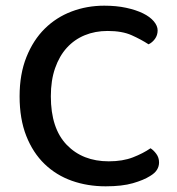

<svg xmlns="http://www.w3.org/2000/svg" viewBox="-20 -642 623 676"><path d="M535 -535Q535 -518 525.5 -505Q516 -492 503 -486Q477 -503 443.5 -518Q410 -533 359 -533Q315 -533 278.5 -518Q242 -503 215.5 -474Q189 -445 174 -402Q159 -359 159 -303Q159 -190 215 -132Q271 -74 363 -74Q412 -74 448 -88Q484 -102 510 -120Q521 -113 530.5 -100Q540 -87 540 -70Q540 -56 532.5 -44Q525 -32 508 -22Q486 -8 448 3Q410 14 352 14Q288 14 233 -5.5Q178 -25 137 -64.5Q96 -104 72.5 -163.5Q49 -223 49 -303Q49 -381 73 -441Q97 -501 137.5 -541Q178 -581 232 -601.5Q286 -622 347 -622Q390 -622 424.5 -614.5Q459 -607 483.5 -595Q508 -583 521.5 -567Q535 -551 535 -535Z"/></svg>

Font: Baloo Tammudu 2 Medium
Style: Regular
Weight: 500
Designer: Maithili Shingre, Omkar Shende and Ek Type
Foundry: Ek Type
Version: Version 1.640;hotconv 1.0.111;makeotfexe 2.5.65597; ttfautoh